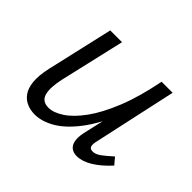

<svg xmlns="http://www.w3.org/2000/svg" viewBox="-102 -561 714 714"><g transform="rotate(45 255.0 -204.0)"><path d="M142 6Q120 6 101 -2Q82 -10 69 -28Q56 -46 53 -76.5Q50 -107 60 -152L120 -414H182L123 -159Q111 -106 119 -77Q127 -48 161 -48Q187 -48 219 -69Q251 -90 283 -134Q315 -178 343 -247.5Q371 -317 390 -414H427Q403 -302 370 -222Q337 -142 298.5 -91.5Q260 -41 220 -17.5Q180 6 142 6ZM362 5Q345 5 333.5 -3.5Q322 -12 318.5 -29.5Q315 -47 320 -72L397 -414H448L377 -89Q372 -69 375 -59Q378 -49 392 -49Q407 -49 424 -61.5Q441 -74 464 -95L486 -69Q453 -33 421.5 -14Q390 5 362 5Z"/></g></svg>

Font: Ysabeau Infant
Style: Italic
Weight: 400
Italic angle: -12°
Designer: Christian Thalmann (Catharsis Fonts)
Version: Version 2.001;gftools[0.9.30]; featfreeze: ss01,ss02,lnum